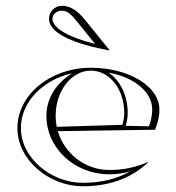

<svg xmlns="http://www.w3.org/2000/svg" viewBox="-20 -640 610 666"><path d="M359 -465 360 -466 274.3 -571.7C252.2 -599 226.9 -620 195 -620C170.2 -620 150 -599.8 150 -575C150 -520.5 249.1 -485.5 359 -465ZM310 -487.7C221 -509.6 162 -541.3 162 -575C162 -590.5 176.8 -603 195 -603C216.3 -603 231.9 -584 248 -564.1ZM229.9 -385.8C175.3 -351.4 141 -299.9 141 -238C141 -126.2 238.6 -35.4 358.9 -35.4C384.9 -35.4 406.9 -38.3 431.8 -45.6C382.8 -17.9 328.1 -5.9 266.8 -5.9C157.1 -5.9 52.4 -92.5 52.4 -195.6C52.4 -284.8 126.1 -362.2 229.9 -385.8ZM533 -260C533 -340 427.5 -405 295 -405C154.4 -405 40.4 -311.2 40.4 -195.6C40.4 -84.3 151.7 6.1 266.8 6.1C354.8 6.1 433 -19 494 -77L493 -78C449 -59 408.3 -50.4 358.9 -50.4C274.8 -50.4 203.4 -107.5 180.6 -185L518 -190C527.1 -213.7 533 -234.8 533 -260ZM356.9 -387.9C440.8 -373.5 508 -323.9 508 -260C508 -239.4 503.3 -220.3 496.6 -201.9L416 -203.6C420.2 -217.5 423 -232.9 423 -248C423 -308.3 397.3 -360.7 356.9 -387.9ZM176.8 -200.1C174.3 -212.3 173 -225 173 -238C173 -324.7 227.7 -395 295 -395C360.1 -395 411 -330.8 411 -248C411 -234.5 408.4 -220.1 404.5 -207Z"/></svg>

Font: SortefaxS01
Style: Medium
Weight: 500
Designer: gluk
Foundry: gluk
Version: Version 0.261